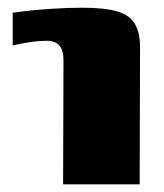

<svg xmlns="http://www.w3.org/2000/svg" viewBox="-20 -479 426 499"><path d="M144 0 145 -322Q145 -348 134.5 -360.5Q124 -373 101 -373Q84 -373 64.5 -370.5Q45 -368 13 -361V-446Q65 -453 111 -456Q157 -459 194 -459Q251 -459 284 -449.5Q317 -440 330.5 -417Q344 -394 344 -356L343 0Z"/></svg>

Font: Genos ExtraBold
Style: Regular
Weight: 800
Designer: Robert E. Leuschke
Foundry: Robert E. Leuschke
Version: Version 1.010